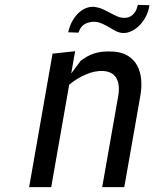

<svg xmlns="http://www.w3.org/2000/svg" viewBox="-20 -771 661 791"><path d="M191 0H100L196.5 -550L289.5 -560L273.5 -468.5L313.5 -522Q326 -530.5 338.5 -537.8Q351 -545 366.2 -550.2Q381.5 -555.5 401 -557.8Q420.5 -560 447.5 -558.5Q483 -556 507.2 -541Q531.5 -526 545 -501.2Q558.5 -476.5 561.5 -444Q564.5 -411.5 558 -375L492 0H401L467 -375Q475 -421 459.8 -448.5Q444.5 -476 405 -478.5Q388 -479.5 370 -475.8Q352 -472 333.8 -464.2Q315.5 -456.5 298 -445.8Q280.5 -435 265 -422ZM261 -638Q267 -665.5 279 -686Q291 -706.5 306 -719.8Q321 -733 337.8 -738.8Q354.5 -744.5 370.5 -742.5Q390 -739.5 405.5 -732.2Q421 -725 435.2 -717.2Q449.5 -709.5 463.2 -703.5Q477 -697.5 492.5 -697.5Q506.5 -697.5 516.2 -702.8Q526 -708 532.5 -716Q539 -724 542.5 -733.2Q546 -742.5 548 -751L595.5 -749.5Q592.5 -725.5 581 -703.2Q569.5 -681 553.2 -665Q537 -649 517.2 -640.8Q497.5 -632.5 478 -636Q464 -638.5 450 -646.8Q436 -655 421.2 -663.5Q406.5 -672 390.5 -677.5Q374.5 -683 356.5 -680.5Q337.5 -678 324.2 -668.5Q311 -659 303.5 -636.5Z"/></svg>

Font: B612
Style: Italic
Weight: 400
Italic angle: -10°
Designer: Nicolas Chauveau, Thomas Paillot, Jonathan Favre-Lamarine, Jean-Luc Vinot
Foundry: AIRBUS
Version: Version 1.008